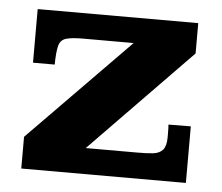

<svg xmlns="http://www.w3.org/2000/svg" viewBox="-40 -486 612 530"><g transform="rotate(5 266.0 -221.0)"><path d="M37.1 0V-87.9L315.9 -372.1H176.8Q144 -372.1 128.7 -367.4Q113.3 -362.8 108.9 -346.2Q104.5 -329.6 104 -293.9H43.9V-442.4H488.8V-358.4L209.5 -71.8H354Q378.4 -71.8 396 -73.7Q413.6 -75.7 422.9 -86.2Q432.1 -96.7 432.1 -121.1Q432.1 -123 432.1 -130.9Q432.1 -138.7 431.9 -146.5Q431.6 -154.3 431.2 -156.2Q439.5 -156.2 450.9 -156.5Q462.4 -156.7 474.1 -156.7Q485.8 -156.7 493.2 -156.7V0Z"/></g></svg>

Font: Kameron
Style: Regular
Weight: 400
Designer: Vernon Adams
Foundry: Vernon Adams
Version: Version 1.100